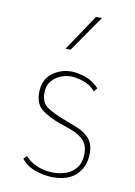

<svg xmlns="http://www.w3.org/2000/svg" viewBox="-73 -642 490 699"><g transform="rotate(10 172.0 -293.0)"><path d="M171 8Q143 8 109.5 -2.5Q76 -13 54 -40L66 -52Q81 -33 109 -21Q137 -9 171 -9Q195 -9 217.5 -17Q240 -25 255 -44.5Q270 -64 270 -97Q270 -127 254 -144.5Q238 -162 213.5 -171.5Q189 -181 162 -190Q125 -203 97 -223Q69 -243 69 -287Q69 -335 100.5 -359Q132 -383 172 -383Q195 -383 224 -373Q253 -363 275 -339L264 -326Q247 -347 220 -356Q193 -365 173 -365Q155 -365 135.5 -357.5Q116 -350 102 -333Q88 -316 88 -289Q88 -252 114 -235.5Q140 -219 173 -207Q200 -197 227 -186Q254 -175 271.5 -155.5Q289 -136 289 -102Q289 -53 259 -22.5Q229 8 171 8ZM247 -594 155 -461H136L225 -594Z"/></g></svg>

Font: Synthetic Thin
Style: Regular
Weight: 100
Designer: Santiago Orozco
Foundry: Typemade
Version: Version 2.000; ttfautohint (v1.8.4.7-5d5b)